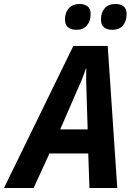

<svg xmlns="http://www.w3.org/2000/svg" viewBox="-81 -946 671 966"><path d="M-61 0 288 -715H461L509 0H369L363 -174H168L88 0ZM222 -295H360L354 -491Q353 -519 352.5 -546Q352 -573 353 -601H351Q343 -576 333 -551Q323 -526 310 -498ZM484 -796Q458 -796 442.5 -808Q427 -820 427 -848Q427 -883 446 -904.5Q465 -926 501 -926Q524 -926 540 -914.5Q556 -903 556 -876Q556 -840 537.5 -818Q519 -796 484 -796ZM304 -796Q278 -796 262 -808Q246 -820 246 -848Q246 -883 265.5 -904.5Q285 -926 320 -926Q343 -926 359 -914.5Q375 -903 375 -876Q375 -840 356.5 -818Q338 -796 304 -796Z"/></svg>

Font: Noto Sans SemiCondensed
Style: Bold Italic
Weight: 700
Width: 4
Italic angle: -12°
Designer: Monotype Design Team
Foundry: Monotype Imaging Inc.
Version: Version 2.013; ttfautohint (v1.8.4.7-5d5b)